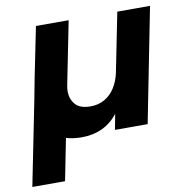

<svg xmlns="http://www.w3.org/2000/svg" viewBox="-93 -617 868 890"><g transform="rotate(-10 340.5 -172.0)"><path d="M142 194H-12L67 -201Q71 -229 134 -538H288L229 -242Q226 -226 226 -213Q226 -178 247.5 -152.5Q269 -127 319 -127Q357.5 -127 386.2 -144Q415 -161 433.8 -190.5Q452.5 -220 461 -258L517 -538H671L565 0H411L425 -73Q362 7 254 7Q212 7 181 -3Z"/></g></svg>

Font: Argentum Sans SemiBold
Style: Italic
Weight: 600
Italic angle: -11°
Designer: Julieta Ulanovsky (font), Cristiano Sobral (main changes and remaster)
Foundry: Julieta Ulanovsky (font), Cristiano Sobral (main changes and remaster)
Version: Version 2.007;June 15, 2022;FontCreator 14.0.0.2814 64-bit; 